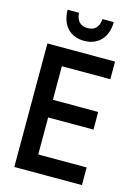

<svg xmlns="http://www.w3.org/2000/svg" viewBox="-136 -998 771 1072"><g transform="rotate(15 250.0 -462.5)"><path d="M251 -781C331 -781 384 -836 384 -925H319C315 -876 291 -855 251 -855C210 -855 187 -877 183 -925H117C119 -830 173 -781 251 -781ZM57 0H448V-102H168V-316H430V-418H168V-612H448V-714H57Z"/></g></svg>

Font: Noto Sans Mono ExtraCondensed SemiBold
Style: Regular
Weight: 600
Width: 2
Designer: Monotype Design Team
Foundry: Monotype Imaging Inc.
Version: Version 2.014